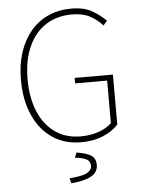

<svg xmlns="http://www.w3.org/2000/svg" viewBox="-59 -718 718 980"><g transform="rotate(-5 300.0 -228.0)"><path d="M334 12Q250 12 187.5 -30.5Q125 -73 90.5 -150.5Q56 -228 56 -332Q56 -410 76.5 -472.5Q97 -535 135 -580Q173 -625 226 -648.5Q279 -672 344 -672Q410 -672 452.5 -646.5Q495 -621 520 -594L500 -572Q475 -601 437.5 -621.5Q400 -642 344 -642Q265 -642 208 -604Q151 -566 120.5 -496.5Q90 -427 90 -332Q90 -237 119.5 -166.5Q149 -96 204 -57Q259 -18 336 -18Q384 -18 426.5 -32.5Q469 -47 494 -72V-290H330V-318H526V-62Q496 -29 447.5 -8.5Q399 12 334 12ZM266 216 260 190Q326 185 350 171.5Q374 158 374 136Q374 112 353 101.5Q332 91 296 88L306 62Q360 71 382 86.5Q404 102 404 134Q404 171 369 191Q334 211 266 216Z"/></g></svg>

Font: Source Sans 3 Variable
Style: Regular
Weight: 200
Designer: Paul D. Hunt
Foundry: Adobe Systems Incorporated
Version: Version 3.026